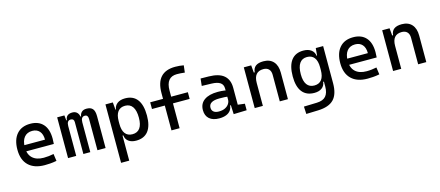

<svg xmlns="http://www.w3.org/2000/svg" viewBox="-61 -1432 5395 2356"><g transform="rotate(-15 2636.5 -254.0)"><path d="M342.8 9.8Q210.4 9.8 138.4 -59.8Q66.4 -129.4 66.4 -259.8Q66.4 -386.7 127.4 -457Q188.5 -527.3 299.8 -527.3Q404.8 -527.3 462.2 -463.9Q519.5 -400.4 519.5 -279.3Q519.5 -243.7 516.6 -212.9H153.3V-292H425.8Q425.8 -361.8 392.6 -399.2Q359.4 -436.5 300.8 -436.5Q234.9 -436.5 198.5 -391.6Q162.1 -346.7 162.1 -264.6Q162.1 -174.8 212.2 -127.9Q262.2 -81.1 354.5 -81.1Q386.7 -81.1 418 -84.7Q449.2 -88.4 481.4 -94.7L494.1 -3.9Q448.2 4.9 410.2 7.3Q372.1 9.8 342.8 9.8Z M1013.7 0V-395.5Q1013.7 -449.2 973.6 -449.2Q922.9 -449.2 922.9 -378.9L887.7 -453.1H927.7Q930.2 -483.4 951.9 -505.4Q973.6 -527.3 1014.6 -527.3Q1068.4 -527.3 1092.8 -498.5Q1117.2 -469.7 1117.2 -405.3V0ZM640.6 0V-517.6H732.4L744.1 -408.2V0ZM835 0V-405.3Q835 -449.2 793.9 -449.2Q744.1 -449.2 744.1 -378.9L713.9 -453.1H747.1Q752.9 -527.3 835.9 -527.3Q876.5 -527.3 899.7 -499.5Q922.9 -471.7 922.9 -415V0Z M1253.9 224.6V-517.6H1347.7L1357.4 -408.2V224.6ZM1504.4 9.8Q1444.8 9.8 1408.4 -17.6Q1372.1 -44.9 1367.2 -93.8H1322.3L1357.4 -241.2Q1357.4 -161.1 1388.9 -119.6Q1420.4 -78.1 1481.4 -78.1Q1543.9 -78.1 1576.2 -122.6Q1608.4 -167 1608.4 -253.9Q1608.4 -345.7 1576.2 -392.6Q1543.9 -439.5 1481.4 -439.5Q1420.4 -439.5 1388.9 -397.9Q1357.4 -356.4 1357.4 -276.4L1322.3 -423.8H1362.3Q1369.1 -472.7 1406.5 -500Q1443.8 -527.3 1504.4 -527.3Q1606.4 -527.3 1658.7 -458Q1710.9 -388.7 1710.9 -253.9Q1710.9 -124 1658.7 -57.1Q1606.4 9.8 1504.4 9.8Z M1954.1 0V-473.6Q1954.1 -742.2 2199.2 -742.2Q2254.9 -742.2 2306.6 -732.4L2295.9 -642.6Q2265.1 -646.5 2241.7 -647.9Q2218.3 -649.4 2196.3 -649.4Q2057.6 -649.4 2057.6 -478.5V0ZM1791 -315.4V-400.4H2269.5V-315.4Z M2743.2 4.9 2736.3 -148.4 2722.7 -191.4V-325.2Q2722.7 -377 2686.3 -401.1Q2649.9 -425.3 2578.1 -427.2L2454.1 -430.7L2463.9 -522.5L2568.4 -521Q2696.8 -519 2759 -465.6Q2821.3 -412.1 2821.3 -309.6V-93.8L2909.2 -83V0ZM2560.5 9.8Q2479.5 9.8 2435.1 -29.3Q2390.6 -68.4 2390.6 -139.6Q2390.6 -221.7 2451.9 -265.6Q2513.2 -309.6 2625 -309.6Q2671.4 -309.6 2707.8 -304Q2744.1 -298.3 2772.5 -287.1L2751 -216.8Q2718.3 -224.1 2687 -225.3Q2655.8 -226.6 2623 -226.6Q2488.3 -226.6 2488.3 -144.5Q2488.3 -110.4 2511.5 -91.8Q2534.7 -73.2 2577.1 -73.2Q2625.5 -73.2 2658 -89.8Q2690.4 -106.4 2706.5 -132.3Q2722.7 -158.2 2722.7 -185.5V-242.2L2752.9 -109.4H2711.9L2728.5 -125Q2728.5 -80.1 2707.8 -50Q2687 -20 2649.4 -5.1Q2611.8 9.8 2560.5 9.8Z M3330.1 0V-336.9Q3330.1 -383.8 3305.7 -409.2Q3281.2 -434.6 3237.3 -434.6Q3115.2 -434.6 3115.2 -291L3085 -423.8H3125Q3129.4 -476.1 3163.1 -501.7Q3196.8 -527.3 3261.7 -527.3Q3343.8 -527.3 3388.7 -477.5Q3433.6 -427.7 3433.6 -336.9V0ZM3011.7 0V-517.6H3105.5L3115.2 -408.2V0Z M3604.5 233.4 3599.6 138.7 3765.6 133.8Q3844.2 131.3 3879.9 90.3Q3915.5 49.3 3916 -30.3V-408.2L3925.8 -517.6H4019.5V-45.9Q4019.5 92.3 3956.5 158.2Q3893.6 224.1 3755.9 228.5ZM3769 9.8Q3667.5 9.8 3615 -57.1Q3562.5 -124 3562.5 -253.9Q3562.5 -388.7 3615 -458Q3667.5 -527.3 3769 -527.3Q3829.6 -527.3 3867.2 -500Q3904.8 -472.7 3911.1 -423.8H3951.2L3916 -276.4Q3916 -356.4 3884.5 -397.9Q3853 -439.5 3792 -439.5Q3729.5 -439.5 3697.3 -392.6Q3665 -345.7 3665 -253.9Q3665 -167 3697.3 -122.6Q3729.5 -78.1 3792 -78.1Q3853 -78.1 3884.5 -119.6Q3916 -161.1 3916 -241.2L3951.2 -93.8H3906.2Q3901.4 -44.9 3865 -17.6Q3828.6 9.8 3769 9.8Z M4444.3 9.8Q4312 9.8 4240 -59.8Q4168 -129.4 4168 -259.8Q4168 -386.7 4229 -457Q4290 -527.3 4401.4 -527.3Q4506.3 -527.3 4563.7 -463.9Q4621.1 -400.4 4621.1 -279.3Q4621.1 -243.7 4618.2 -212.9H4254.9V-292H4527.3Q4527.3 -361.8 4494.1 -399.2Q4460.9 -436.5 4402.3 -436.5Q4336.4 -436.5 4300 -391.6Q4263.7 -346.7 4263.7 -264.6Q4263.7 -174.8 4313.7 -127.9Q4363.8 -81.1 4456.1 -81.1Q4488.3 -81.1 4519.5 -84.7Q4550.8 -88.4 4583 -94.7L4595.7 -3.9Q4549.8 4.9 4511.7 7.3Q4473.6 9.8 4444.3 9.8Z M5087.9 0V-336.9Q5087.9 -383.8 5063.5 -409.2Q5039.1 -434.6 4995.1 -434.6Q4873 -434.6 4873 -291L4842.8 -423.8H4882.8Q4887.2 -476.1 4920.9 -501.7Q4954.6 -527.3 5019.5 -527.3Q5101.6 -527.3 5146.5 -477.5Q5191.4 -427.7 5191.4 -336.9V0ZM4769.5 0V-517.6H4863.3L4873 -408.2V0Z"/></g></svg>

Font: Cascadia Mono PL
Style: Regular
Weight: 400
Monospace: yes
Designer: Aaron Bell
Foundry: Saja Typeworks
Version: Version 2102.003